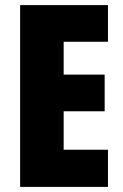

<svg xmlns="http://www.w3.org/2000/svg" viewBox="-20 -734 484 754"><path d="M404 0V-146H230V-297H391V-441H230V-570H404V-714H59V0Z"/></svg>

Font: Noto Sans Bengali ExtraCondensed Black
Style: Regular
Weight: 900
Width: 2
Designer: Joana Ranito - Universal Thirst; Jelle Bosma - Monotype Design Team
Foundry: Universal Thirst ehf.
Version: Version 3.000